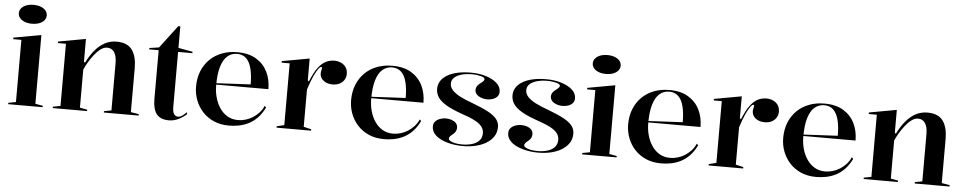

<svg xmlns="http://www.w3.org/2000/svg" viewBox="-41 -1044 6923 1378"><g transform="rotate(5 3420.5 -355.5)"><path d="M155 -590Q126 -590 103.5 -598.5Q81 -607 68 -622.5Q55 -638 55 -658Q55 -678 68 -693.5Q81 -709 103.5 -717.5Q126 -726 155 -726Q185 -726 207.5 -717.5Q230 -709 243 -693.5Q256 -678 256 -658Q256 -638 243 -622.5Q230 -607 207.5 -598.5Q185 -590 155 -590ZM36 0V-10L90 -20V-468H31V-479L230 -515V-20L284 -10V0Z M976 -10V0H725V-10L778 -20V-359Q778 -412 760 -439Q742 -466 708 -466Q685 -466 661.5 -448.5Q638 -431 616.5 -403.5Q595 -376 578 -347Q561 -318 551 -294V-20L604 -10V0H357V-10L411 -20V-468H353V-479L551 -515V-351L559 -344Q584 -395 615.5 -433.5Q647 -472 686 -493.5Q725 -515 772 -515Q813 -515 841 -502.5Q869 -490 885.5 -466.5Q902 -443 910 -410.5Q918 -378 918 -339V-20Z M1195 15Q1132 15 1105 -21Q1078 -57 1078 -129V-480H1010V-490L1079 -500L1203 -664H1218V-509L1321 -490V-480H1218V-83Q1218 -48 1228.5 -32.5Q1239 -17 1257 -17Q1273 -17 1288 -27.5Q1303 -38 1318 -54L1321 -40Q1310 -30 1295.5 -20Q1281 -10 1265 -2Q1249 6 1231.5 10.5Q1214 15 1195 15Z M1642 -515Q1725 -515 1779 -482Q1833 -449 1860 -394Q1887 -339 1887 -270H1508V-280L1757 -293Q1757 -360 1745 -407Q1733 -454 1707.5 -478.5Q1682 -503 1641 -503Q1601 -503 1571.5 -477Q1542 -451 1526.5 -398.5Q1511 -346 1511 -264Q1511 -219 1522.5 -177.5Q1534 -136 1556.5 -102.5Q1579 -69 1612 -49.5Q1645 -30 1689 -30Q1716 -30 1743 -38Q1770 -46 1794 -61Q1818 -76 1838 -97.5Q1858 -119 1871 -148L1882 -138Q1859 -91 1829.5 -61Q1800 -31 1766 -14.5Q1732 2 1697 8.5Q1662 15 1628 15Q1566 15 1518 -6Q1470 -27 1436.5 -63.5Q1403 -100 1385.5 -146.5Q1368 -193 1368 -243Q1368 -306 1388.5 -356Q1409 -406 1445.5 -441.5Q1482 -477 1532 -496Q1582 -515 1642 -515Z M1969 0V-10L2023 -23V-468H1965V-479L2163 -515V-358L2171 -350Q2185 -383 2198.5 -409.5Q2212 -436 2226 -453Q2250 -485 2278.5 -500Q2307 -515 2342 -515Q2366 -515 2388 -505.5Q2410 -496 2424 -476.5Q2438 -457 2438 -427Q2438 -404 2426 -385Q2414 -366 2393 -355Q2372 -344 2342 -344Q2316 -344 2295 -353.5Q2274 -363 2262.5 -379.5Q2251 -396 2251 -417Q2251 -425 2252.5 -431.5Q2254 -438 2255.5 -444Q2257 -450 2257 -455Q2257 -462 2252 -462Q2243 -462 2230.5 -445Q2218 -428 2201 -393Q2192 -373 2182 -347Q2172 -321 2163 -292V-23L2218 -10V0Z M2759 -515Q2842 -515 2896 -482Q2950 -449 2977 -394Q3004 -339 3004 -270H2625V-280L2874 -293Q2874 -360 2862 -407Q2850 -454 2824.5 -478.5Q2799 -503 2758 -503Q2718 -503 2688.5 -477Q2659 -451 2643.5 -398.5Q2628 -346 2628 -264Q2628 -219 2639.5 -177.5Q2651 -136 2673.5 -102.5Q2696 -69 2729 -49.5Q2762 -30 2806 -30Q2833 -30 2860 -38Q2887 -46 2911 -61Q2935 -76 2955 -97.5Q2975 -119 2988 -148L2999 -138Q2976 -91 2946.5 -61Q2917 -31 2883 -14.5Q2849 2 2814 8.5Q2779 15 2745 15Q2683 15 2635 -6Q2587 -27 2553.5 -63.5Q2520 -100 2502.5 -146.5Q2485 -193 2485 -243Q2485 -306 2505.5 -356Q2526 -406 2562.5 -441.5Q2599 -477 2649 -496Q2699 -515 2759 -515Z M3313 15Q3267 15 3226 6.5Q3185 -2 3153.5 -17.5Q3122 -33 3104 -55.5Q3086 -78 3086 -107Q3086 -129 3099 -143Q3112 -157 3132.5 -164.5Q3153 -172 3174 -172Q3197 -172 3216.5 -165Q3236 -158 3248 -145Q3260 -132 3260 -112Q3260 -98 3254 -86.5Q3248 -75 3235 -64Q3219 -52 3213.5 -44.5Q3208 -37 3208 -28Q3208 -21 3220 -13.5Q3232 -6 3254 -1Q3276 4 3306 4Q3347 4 3379 -6Q3411 -16 3429.5 -36.5Q3448 -57 3448 -89Q3448 -115 3432.5 -136Q3417 -157 3381 -176Q3345 -195 3282 -216Q3211 -241 3169.5 -266Q3128 -291 3110.5 -318.5Q3093 -346 3093 -378Q3093 -441 3155.5 -478Q3218 -515 3326 -515Q3384 -515 3433 -500Q3482 -485 3512 -458.5Q3542 -432 3542 -395Q3542 -375 3530 -361.5Q3518 -348 3498.5 -341Q3479 -334 3458 -334Q3442 -334 3426 -338Q3410 -342 3397 -349.5Q3384 -357 3376 -368.5Q3368 -380 3368 -394Q3368 -423 3398 -444Q3414 -456 3420 -463Q3426 -470 3426 -477Q3426 -482 3419.5 -487Q3413 -492 3400.5 -495.5Q3388 -499 3371 -501.5Q3354 -504 3334 -504Q3293 -504 3260 -495Q3227 -486 3207.5 -468.5Q3188 -451 3188 -424Q3188 -398 3208 -376.5Q3228 -355 3264.5 -336Q3301 -317 3352 -299Q3427 -271 3470.5 -247.5Q3514 -224 3533 -199Q3552 -174 3552 -143Q3552 -103 3532.5 -74Q3513 -45 3480 -25Q3447 -5 3404 5Q3361 15 3313 15Z M3856 15Q3810 15 3769 6.5Q3728 -2 3696.5 -17.5Q3665 -33 3647 -55.5Q3629 -78 3629 -107Q3629 -129 3642 -143Q3655 -157 3675.5 -164.5Q3696 -172 3717 -172Q3740 -172 3759.5 -165Q3779 -158 3791 -145Q3803 -132 3803 -112Q3803 -98 3797 -86.5Q3791 -75 3778 -64Q3762 -52 3756.5 -44.5Q3751 -37 3751 -28Q3751 -21 3763 -13.5Q3775 -6 3797 -1Q3819 4 3849 4Q3890 4 3922 -6Q3954 -16 3972.5 -36.5Q3991 -57 3991 -89Q3991 -115 3975.5 -136Q3960 -157 3924 -176Q3888 -195 3825 -216Q3754 -241 3712.5 -266Q3671 -291 3653.5 -318.5Q3636 -346 3636 -378Q3636 -441 3698.5 -478Q3761 -515 3869 -515Q3927 -515 3976 -500Q4025 -485 4055 -458.5Q4085 -432 4085 -395Q4085 -375 4073 -361.5Q4061 -348 4041.5 -341Q4022 -334 4001 -334Q3985 -334 3969 -338Q3953 -342 3940 -349.5Q3927 -357 3919 -368.5Q3911 -380 3911 -394Q3911 -423 3941 -444Q3957 -456 3963 -463Q3969 -470 3969 -477Q3969 -482 3962.5 -487Q3956 -492 3943.5 -495.5Q3931 -499 3914 -501.5Q3897 -504 3877 -504Q3836 -504 3803 -495Q3770 -486 3750.5 -468.5Q3731 -451 3731 -424Q3731 -398 3751 -376.5Q3771 -355 3807.5 -336Q3844 -317 3895 -299Q3970 -271 4013.5 -247.5Q4057 -224 4076 -199Q4095 -174 4095 -143Q4095 -103 4075.5 -74Q4056 -45 4023 -25Q3990 -5 3947 5Q3904 15 3856 15Z M4290 -590Q4261 -590 4238.5 -598.5Q4216 -607 4203 -622.5Q4190 -638 4190 -658Q4190 -678 4203 -693.5Q4216 -709 4238.5 -717.5Q4261 -726 4290 -726Q4320 -726 4342.5 -717.5Q4365 -709 4378 -693.5Q4391 -678 4391 -658Q4391 -638 4378 -622.5Q4365 -607 4342.5 -598.5Q4320 -590 4290 -590ZM4171 0V-10L4225 -20V-468H4166V-479L4365 -515V-20L4419 -10V0Z M4755 -515Q4838 -515 4892 -482Q4946 -449 4973 -394Q5000 -339 5000 -270H4621V-280L4870 -293Q4870 -360 4858 -407Q4846 -454 4820.5 -478.5Q4795 -503 4754 -503Q4714 -503 4684.5 -477Q4655 -451 4639.5 -398.5Q4624 -346 4624 -264Q4624 -219 4635.5 -177.5Q4647 -136 4669.5 -102.5Q4692 -69 4725 -49.5Q4758 -30 4802 -30Q4829 -30 4856 -38Q4883 -46 4907 -61Q4931 -76 4951 -97.5Q4971 -119 4984 -148L4995 -138Q4972 -91 4942.5 -61Q4913 -31 4879 -14.5Q4845 2 4810 8.5Q4775 15 4741 15Q4679 15 4631 -6Q4583 -27 4549.5 -63.5Q4516 -100 4498.5 -146.5Q4481 -193 4481 -243Q4481 -306 4501.5 -356Q4522 -406 4558.5 -441.5Q4595 -477 4645 -496Q4695 -515 4755 -515Z M5082 0V-10L5136 -23V-468H5078V-479L5276 -515V-358L5284 -350Q5298 -383 5311.5 -409.5Q5325 -436 5339 -453Q5363 -485 5391.5 -500Q5420 -515 5455 -515Q5479 -515 5501 -505.5Q5523 -496 5537 -476.5Q5551 -457 5551 -427Q5551 -404 5539 -385Q5527 -366 5506 -355Q5485 -344 5455 -344Q5429 -344 5408 -353.5Q5387 -363 5375.5 -379.5Q5364 -396 5364 -417Q5364 -425 5365.5 -431.5Q5367 -438 5368.5 -444Q5370 -450 5370 -455Q5370 -462 5365 -462Q5356 -462 5343.5 -445Q5331 -428 5314 -393Q5305 -373 5295 -347Q5285 -321 5276 -292V-23L5331 -10V0Z M5872 -515Q5955 -515 6009 -482Q6063 -449 6090 -394Q6117 -339 6117 -270H5738V-280L5987 -293Q5987 -360 5975 -407Q5963 -454 5937.5 -478.5Q5912 -503 5871 -503Q5831 -503 5801.5 -477Q5772 -451 5756.5 -398.5Q5741 -346 5741 -264Q5741 -219 5752.5 -177.5Q5764 -136 5786.5 -102.5Q5809 -69 5842 -49.5Q5875 -30 5919 -30Q5946 -30 5973 -38Q6000 -46 6024 -61Q6048 -76 6068 -97.5Q6088 -119 6101 -148L6112 -138Q6089 -91 6059.5 -61Q6030 -31 5996 -14.5Q5962 2 5927 8.5Q5892 15 5858 15Q5796 15 5748 -6Q5700 -27 5666.5 -63.5Q5633 -100 5615.5 -146.5Q5598 -193 5598 -243Q5598 -306 5618.5 -356Q5639 -406 5675.5 -441.5Q5712 -477 5762 -496Q5812 -515 5872 -515Z M6818 -10V0H6567V-10L6620 -20V-359Q6620 -412 6602 -439Q6584 -466 6550 -466Q6527 -466 6503.5 -448.5Q6480 -431 6458.5 -403.5Q6437 -376 6420 -347Q6403 -318 6393 -294V-20L6446 -10V0H6199V-10L6253 -20V-468H6195V-479L6393 -515V-351L6401 -344Q6426 -395 6457.5 -433.5Q6489 -472 6528 -493.5Q6567 -515 6614 -515Q6655 -515 6683 -502.5Q6711 -490 6727.5 -466.5Q6744 -443 6752 -410.5Q6760 -378 6760 -339V-20Z"/></g></svg>

Font: Kalnia Medium
Style: Regular
Weight: 500
Designer: Frida Medrano
Foundry: Frida Medrano
Version: Version 1.105